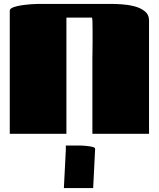

<svg xmlns="http://www.w3.org/2000/svg" viewBox="-20 -685 813 983"><path d="M320 0H30V-630Q30 -641 49 -648Q68 -655 94 -658.5Q120 -662 143 -663.5Q166 -665 175 -665H548Q569 -665 602 -663Q635 -661 667 -653Q699 -645 721 -627.5Q743 -610 743 -580V0H453V-387Q453 -396 453.5 -418Q454 -440 454 -468Q454 -496 454 -523.5Q454 -551 453.5 -570.5Q453 -590 451 -595H320ZM317 83V60H392Q398 60 416.5 61.5Q435 63 451.5 66.5Q468 70 467 78L457 278H307Z"/></svg>

Font: Gajraj One
Style: Regular
Weight: 400
Designer: Saurabh Sharma
Foundry: Saurabh Sharma
Version: Version 1.000